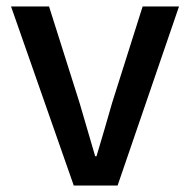

<svg xmlns="http://www.w3.org/2000/svg" viewBox="-20 -571 585 591"><path d="M207 0H342L531 -551H419L325 -254C310 -200 293 -144 277 -90H273C257 -144 241 -200 225 -254L131 -551H14Z"/></svg>

Font: ChiuKong Gothic CL Medium
Style: Regular
Weight: 500
Designer: Ryoko NISHIZUKA 西塚涼子 (kana, bopomofo & ideographs); Paul D. Hunt (Latin, Greek & Cyrillic); Sandoll Communications 산돌커뮤니
Foundry: Adobe
Version: Version 1.300